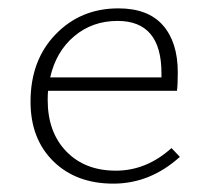

<svg xmlns="http://www.w3.org/2000/svg" viewBox="-20 -435 502 459"><path d="M390 -81 410 -60Q339 4 251 4Q162 4 107.5 -49.5Q53 -103 53 -192Q53 -291 113 -353Q173 -415 263 -415Q334 -415 369.5 -374.5Q405 -334 405 -262Q405 -231 403 -218H95Q94 -211 94 -196Q94 -119 138.5 -73Q183 -27 257 -27Q330 -27 390 -81ZM261 -385Q201 -385 157.5 -348.5Q114 -312 100 -250H366V-260Q366 -385 261 -385Z"/></svg>

Font: EauTestText Light
Style: Regular
Weight: 300
Designer: Christian Thalmann (Catharsis Fonts)
Version: Version 0.001;PS 000.001;hotconv 1.0.88;makeotf.lib2.5.64775